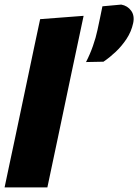

<svg xmlns="http://www.w3.org/2000/svg" viewBox="-25 -817 603 837"><path d="M-5 0Q6 -52.5 16.5 -102Q27 -151.5 40.5 -214.5L99 -492.5Q112 -553.5 124.2 -612.5Q136.5 -671.5 150 -733.5L339.5 -748Q327 -690 313.8 -626.8Q300.5 -563.5 285.5 -493.5L227 -215Q213.5 -151 203 -101.8Q192.5 -52.5 181.5 0ZM350 -546.5Q367.5 -580.5 380.2 -616.8Q393 -653 400 -686.5Q405.5 -712.5 411 -738.5Q416.5 -764.5 421.5 -789.5L503.5 -797Q531 -792 546.8 -770.2Q562.5 -748.5 555.5 -716Q547.5 -679 526.5 -647.2Q505.5 -615.5 478.5 -590.2Q451.5 -565 426 -548Z"/></svg>

Font: Commissioner ExtraBold
Style: Italic
Weight: 800
Italic angle: -12°
Designer: Kostas Bartsokas
Foundry: Kostas Bartsokas
Version: Version 1.000; ttfautohint (v1.8.3)